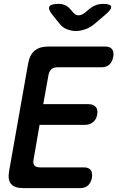

<svg xmlns="http://www.w3.org/2000/svg" viewBox="-20 -970 640 990"><path d="M203 -433H436Q461 -433 473.5 -418.5Q486 -404 481 -379Q477 -354 459.5 -340Q442 -326 417 -326H184L153 -147Q149 -127 157.5 -117Q166 -107 186 -107H412Q438 -107 448 -93Q458 -79 454 -53Q449 -28 434 -14Q419 0 393 0H100Q55 0 37 -21.5Q19 -43 27 -88L125 -642Q133 -687 158.5 -708.5Q184 -730 229 -730H522Q548 -730 558 -716Q568 -702 564 -677Q559 -651 544 -637Q529 -623 503 -623H277Q256 -623 245 -613Q234 -603 230 -583ZM283 -950Q302 -950 316.5 -943Q331 -936 343 -922L356 -907Q369 -891 385 -891Q401 -891 420 -906L441 -924Q457 -937 474.5 -943.5Q492 -950 512 -950Q550 -950 553 -936Q556 -922 524 -895L469 -848Q446 -828 419.5 -819Q393 -810 371 -810Q349 -810 325.5 -819Q302 -828 287 -848L249 -895Q227 -923 235 -936.5Q243 -950 283 -950Z"/></svg>

Font: Maple Mono NL SemiBold
Style: Italic
Weight: 600
Italic angle: -10°
Monospace: yes
Designer: subframe7536
Version: Version 7.000